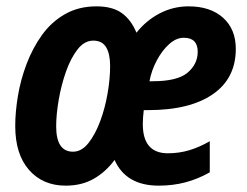

<svg xmlns="http://www.w3.org/2000/svg" viewBox="-20 -575 777 605"><path d="M187 10Q115 10 71.5 -39.5Q28 -89 28 -178Q28 -222 36.5 -273Q45 -324 64 -374Q83 -424 112.5 -465Q142 -506 185 -530.5Q228 -555 284 -555Q334 -555 363.5 -534Q393 -513 410 -472Q441 -511 483.5 -533Q526 -555 574 -555Q643 -555 683 -519Q723 -483 723 -421Q723 -328 650.5 -278Q578 -228 447 -228H433Q430 -204 430 -184Q430 -92 509 -92Q544 -92 576 -101.5Q608 -111 641 -130V-32Q604 -11 564.5 -0.5Q525 10 480 10Q377 10 341 -71Q314 -34 276 -12Q238 10 187 10ZM461 -319Q539 -319 571 -346Q603 -373 603 -412Q603 -456 559 -456Q535 -456 512.5 -435.5Q490 -415 473.5 -383.5Q457 -352 451 -319ZM210 -97Q237 -97 258.5 -124Q280 -151 295.5 -192.5Q311 -234 319 -280.5Q327 -327 327 -367Q327 -405 314.5 -426Q302 -447 274 -447Q246 -447 224.5 -419.5Q203 -392 188 -349.5Q173 -307 165 -260.5Q157 -214 157 -177Q157 -97 210 -97Z"/></svg>

Font: Noto Sans Condensed
Style: Bold Italic
Weight: 700
Width: 3
Italic angle: -12°
Designer: Monotype Design Team
Foundry: Monotype Imaging Inc.
Version: Version 2.013; ttfautohint (v1.8.4.7-5d5b)